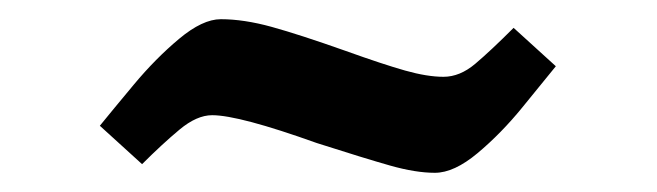

<svg xmlns="http://www.w3.org/2000/svg" viewBox="-20 -346 684 200"><path d="M310 -197Q229 -226 201 -226Q185 -226 167 -211Q149 -196 128 -175L84 -215Q97 -231 119.5 -258Q142 -285 166.5 -305.5Q191 -326 210 -326Q234 -326 263 -318Q292 -310 340 -293Q379 -279 402 -272.5Q425 -266 442 -266Q459 -266 475 -279.5Q491 -293 515 -317L559 -277Q546 -261 524 -234Q502 -207 477.5 -186.5Q453 -166 433 -166Q413 -166 386.5 -173.5Q360 -181 310 -197Z"/></svg>

Font: Andada Pro
Style: Bold Italic
Weight: 700
Italic angle: -7°
Designer: Carolina Giovagnoli
Foundry: Huerta Tipografica
Version: Version 3.005; ttfautohint (v1.8.4)